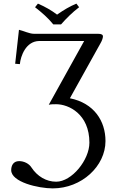

<svg xmlns="http://www.w3.org/2000/svg" viewBox="-20 -832 648 1063"><path d="M275 -697H318C348 -731 380 -763 418 -792L403 -812C365 -796 333 -777 296 -751C263 -776 229 -795 190 -812L174 -792C210 -764 245 -734 275 -697ZM167 -645C143 -645 108 -662 85 -667L64 -479L90 -477C94 -521 123 -604 197 -605H446L250 -252C264 -255 275 -255 291 -255C360 -255 475 -201 475 -42C475 53 378 174 291 174C236 174 186 144 154 95C141 74 113 60 86 60C52 60 42 87 42 110C42 176 192 211 272 211C432 211 564 88 564 -51C564 -162 501 -261 367 -288L535 -590C544 -605 550 -621 550 -631C550 -639 543 -645 522 -645Z"/></svg>

Font: Libertinus Serif
Style: Regular
Weight: 400
Designer: Philipp H. Poll
Foundry: Khaled Hosny
Version: Version 6.2